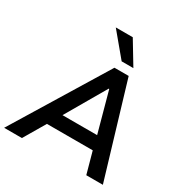

<svg xmlns="http://www.w3.org/2000/svg" viewBox="-249 -1101 1208 1263"><g transform="rotate(30 355.0 -469.5)"><path d="M-40 0 391 -705H499L710 0H584L539 -163H191L95 0ZM427 -567 251 -264H514L431 -567ZM411 -765 266 -939H395L500 -765Z"/></g></svg>

Font: Mulish
Style: Bold Italic
Weight: 700
Italic angle: -9°
Designer: Vernon Adams
Foundry: Vernon Adams
Version: Version 3.603; ttfautohint (v1.8.3)